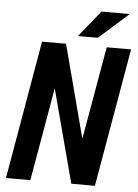

<svg xmlns="http://www.w3.org/2000/svg" viewBox="-59 -937 708 982"><g transform="rotate(5 294.5 -445.5)"><path d="M465.8 0 589.4 -710.9H464.4L380.9 -234.4L255.4 -710.9H132.3L9.3 0H134.3L217.8 -478.5L344.7 0ZM421.9 -890.6 312.5 -755.4H415L566.9 -890.6Z"/></g></svg>

Font: Roboto Mono SemiBold
Style: Italic
Weight: 600
Italic angle: -10°
Monospace: yes
Designer: Google
Version: Version 3.000